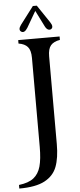

<svg xmlns="http://www.w3.org/2000/svg" viewBox="-94 -934 485 1169"><g transform="rotate(-5 148.5 -349.0)"><path d="M121 -41V-585Q121 -631 103 -652Q85 -673 47 -679V-700H135H212H300V-679Q262 -673 244 -652Q226 -631 226 -585V-49Q226 36 205.5 89.5Q185 143 130.5 172Q76 201 -25 201V179Q34 172 65 147.5Q96 123 108.5 78.5Q121 34 121 -41ZM72 -791 154 -899H178L250 -792Q261 -776 261 -765Q261 -754 252 -749Q243 -744 233 -749Q223 -754 215 -770L166 -868L109 -770Q99 -754 89.5 -749Q80 -744 71 -749Q61 -755 61 -765.5Q61 -776 72 -791Z"/></g></svg>

Font: RL Madena Variable
Style: Regular
Weight: 400
Designer: I Kadek Wantara Putra
Foundry: Roughlines ID
Version: Version 1.000;Glyphs 3.1.2 (3151)